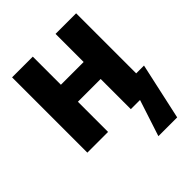

<svg xmlns="http://www.w3.org/2000/svg" viewBox="-209 -670 990 990"><g transform="rotate(-45 286.0 -175.0)"><path d="M48 0H199V-220H365V0H432L367 199H504L572 -111H515V-549H365V-344H199V-549H48Z"/></g></svg>

Font: Noto Sans Mono SemiCondensed ExtraBold
Style: Regular
Weight: 800
Width: 4
Designer: Monotype Design Team
Foundry: Monotype Imaging Inc.
Version: Version 2.014